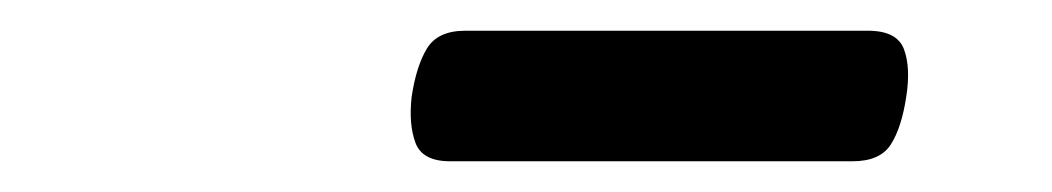

<svg xmlns="http://www.w3.org/2000/svg" viewBox="-20 -791 685 125"><path d="M273 -686Q255 -686 250.5 -698Q246 -710 248 -728Q251 -748 258 -759.5Q265 -771 283 -771H545Q564 -771 568.5 -759Q573 -747 570 -728Q567 -708 560 -697Q553 -686 535 -686Z"/></svg>

Font: Playwrite ZA
Style: Regular
Weight: 400
Designer: Veronika Burian, José Scaglione
Foundry: TypeTogether
Version: Version 1.002